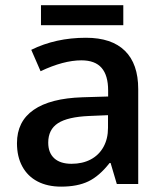

<svg xmlns="http://www.w3.org/2000/svg" viewBox="-20 -693 619 723"><path d="M419.9 0 396.5 -79.1H392.6Q354 -29.8 312.7 -10Q271.5 9.8 210.4 9.8Q158.7 9.8 121.3 -9.8Q84 -29.3 64 -66.2Q43.9 -103 43.9 -153.8Q43.9 -235.8 106.7 -279.3Q169.4 -322.8 290.5 -326.7L387.2 -329.6V-352.1Q387.2 -409.2 362.5 -437.5Q337.9 -465.8 286.6 -465.8Q219.2 -465.8 132.8 -424.8L97.7 -505.4Q189.5 -550.8 303.7 -550.8Q400.4 -550.8 450.4 -501.7Q500.5 -452.6 500.5 -357.4V0ZM386.7 -211.4V-259.3L316.4 -256.3Q234.9 -252.9 198.2 -229Q161.6 -205.1 161.6 -155.8Q161.6 -117.7 184.3 -96.9Q207 -76.2 249.5 -76.2Q290.5 -76.2 321.5 -92.5Q352.5 -108.9 369.6 -139.6Q386.7 -170.4 386.7 -211.4ZM134.3 -673.3H444.3V-598.1H134.3Z"/></svg>

Font: Viking Open Sans Light
Style: Bold
Weight: 600
Foundry: Ascender Corporation
Version: Version 2.001